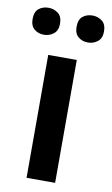

<svg xmlns="http://www.w3.org/2000/svg" viewBox="-98 -789 486 834"><g transform="rotate(10 144.5 -372.0)"><path d="M207 0H81V-542H207ZM-13 -684Q-13 -716 4.5 -730Q22 -744 47 -744Q71 -744 89.5 -730Q108 -716 108 -684Q108 -654 89.5 -639.5Q71 -625 47 -625Q22 -625 4.5 -639.5Q-13 -654 -13 -684ZM181 -684Q181 -716 198.5 -730Q216 -744 241 -744Q265 -744 283.5 -730Q302 -716 302 -684Q302 -654 283.5 -639.5Q265 -625 241 -625Q216 -625 198.5 -639.5Q181 -654 181 -684Z"/></g></svg>

Font: Noto Sans Gujarati SemiBold
Style: Regular
Weight: 600
Designer: Jelle Bosma - Monotype Design Team, Universal Thirst
Foundry: Monotype Imaging Inc.
Version: Version 2.106; ttfautohint (v1.8.4.7-5d5b)